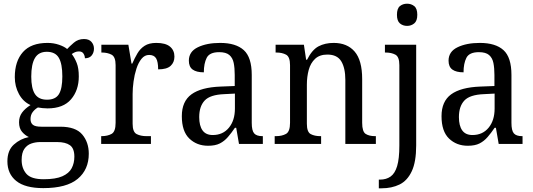

<svg xmlns="http://www.w3.org/2000/svg" viewBox="-20 -778 2884 1038"><path d="M214 239Q116 239 68 200.5Q20 162 20 94Q20 35 55 3.5Q90 -28 136 -37Q116 -46 99.5 -65Q83 -84 83 -117Q83 -147 99 -169Q115 -191 145 -210Q105 -228 82.5 -269.5Q60 -311 60 -361Q60 -447 104 -496.5Q148 -546 237 -546Q270 -546 299 -536Q328 -526 343 -513Q356 -527 379 -547Q402 -567 434 -567Q461 -567 474.5 -551.5Q488 -536 488 -515Q488 -494 476 -478.5Q464 -463 439 -463Q439 -476 431.5 -488Q424 -500 407 -500Q395 -500 386 -496Q377 -492 368 -486Q384 -465 395 -437Q406 -409 406 -365Q406 -290 364 -241Q322 -192 237 -192Q225 -192 210 -193.5Q195 -195 185 -197Q169 -188 157 -172.5Q145 -157 145 -134Q145 -114 157.5 -103.5Q170 -93 204 -93H306Q389 -93 424.5 -51Q460 -9 460 53Q460 139 400 189Q340 239 214 239ZM234 -239Q280 -239 298.5 -269Q317 -299 317 -365Q317 -433 298 -465.5Q279 -498 233 -498Q189 -498 169 -464.5Q149 -431 149 -364Q149 -300 169 -269.5Q189 -239 234 -239ZM216 191Q281 191 317 175Q353 159 367.5 131.5Q382 104 382 69Q382 24 358 7Q334 -10 289 -10H197Q172 -10 149 -2Q126 6 111.5 27Q97 48 97 87Q97 132 122.5 161.5Q148 191 216 191Z M527 0V-42H530Q561 -42 583 -54Q605 -66 605 -114V-426Q605 -471 583 -482.5Q561 -494 531 -494H528V-536H674L691 -434H695Q708 -464 723 -489.5Q738 -515 762 -530.5Q786 -546 825 -546Q875 -546 899 -526Q923 -506 923 -472Q923 -441 902.5 -422Q882 -403 835 -403Q835 -444 824 -462.5Q813 -481 786 -481Q762 -481 745 -460Q728 -439 717.5 -406.5Q707 -374 702 -337.5Q697 -301 697 -270V-109Q697 -64 719 -53Q741 -42 771 -42H796V0Z M1105 10Q1044 10 1003.5 -29Q963 -68 963 -150Q963 -230 1015 -268Q1067 -306 1173 -310L1249 -313V-373Q1249 -410 1243.5 -437.5Q1238 -465 1220 -480.5Q1202 -496 1165 -496Q1113 -496 1097.5 -465.5Q1082 -435 1082 -387Q1042 -387 1021.5 -402Q1001 -417 1001 -450Q1001 -499 1049.5 -522.5Q1098 -546 1170 -546Q1255 -546 1298 -507Q1341 -468 1341 -373V-114Q1341 -72 1354 -57Q1367 -42 1398 -42H1401V0H1272L1257 -87H1250Q1231 -59 1212 -37Q1193 -15 1168.5 -2.5Q1144 10 1105 10ZM1130 -48Q1185 -48 1217.5 -87.5Q1250 -127 1250 -191V-272L1192 -269Q1116 -266 1086.5 -234.5Q1057 -203 1057 -145Q1057 -98 1075 -73Q1093 -48 1130 -48Z M1465 0V-42H1473Q1504 -42 1526 -54Q1548 -66 1548 -114V-426Q1548 -471 1526.5 -482.5Q1505 -494 1475 -494H1470V-536H1623L1635 -455H1640Q1667 -509 1702 -527.5Q1737 -546 1784 -546Q1857 -546 1897.5 -499Q1938 -452 1938 -350V-114Q1938 -66 1957 -54Q1976 -42 2007 -42H2012V0H1847V-346Q1847 -410 1825 -446.5Q1803 -483 1750 -483Q1708 -483 1683.5 -460Q1659 -437 1649 -400Q1639 -363 1639 -320V-109Q1639 -64 1660 -53Q1681 -42 1711 -42H1716V0Z M2181 -638Q2158 -638 2142 -651.5Q2126 -665 2126 -698Q2126 -732 2142 -745Q2158 -758 2181 -758Q2203 -758 2219.5 -745Q2236 -732 2236 -698Q2236 -665 2219.5 -651.5Q2203 -638 2181 -638ZM2028 240V193H2035Q2068 193 2091.5 176.5Q2115 160 2127 120Q2139 80 2139 9V-426Q2139 -471 2117.5 -482.5Q2096 -494 2065 -494H2061V-536H2230V8Q2230 97 2206 148Q2182 199 2140 219.5Q2098 240 2043 240Z M2509 10Q2448 10 2407.5 -29Q2367 -68 2367 -150Q2367 -230 2419 -268Q2471 -306 2577 -310L2653 -313V-373Q2653 -410 2647.5 -437.5Q2642 -465 2624 -480.5Q2606 -496 2569 -496Q2517 -496 2501.5 -465.5Q2486 -435 2486 -387Q2446 -387 2425.5 -402Q2405 -417 2405 -450Q2405 -499 2453.5 -522.5Q2502 -546 2574 -546Q2659 -546 2702 -507Q2745 -468 2745 -373V-114Q2745 -72 2758 -57Q2771 -42 2802 -42H2805V0H2676L2661 -87H2654Q2635 -59 2616 -37Q2597 -15 2572.5 -2.5Q2548 10 2509 10ZM2534 -48Q2589 -48 2621.5 -87.5Q2654 -127 2654 -191V-272L2596 -269Q2520 -266 2490.5 -234.5Q2461 -203 2461 -145Q2461 -98 2479 -73Q2497 -48 2534 -48Z"/></svg>

Font: Noto Serif Hebrew SemiCondensed
Style: Regular
Weight: 400
Width: 4
Designer: Monotype Design Team
Foundry: Monotype Imaging Inc.
Version: Version 2.004; ttfautohint (v1.8.4.7-5d5b)